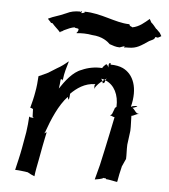

<svg xmlns="http://www.w3.org/2000/svg" viewBox="-49 -683 648 738"><g transform="rotate(5 275.0 -314.5)"><path d="M110 -598C113 -593 120 -588 123 -583L129 -582C139 -570 153 -559 161 -549V-550C164 -554 164 -554 166 -554C165 -552 168 -554 175 -559C188 -565 202 -572 216 -574L215 -573C216 -572 221 -571 223 -571C231 -570 232 -569 230 -563C230 -560 226 -555 224 -553V-552C242 -554 265 -554 285 -550C325 -548 346 -530 355 -521C367 -517 379 -512 394 -512C396 -512 413 -520 413 -517C413 -516 411 -514 411 -514V-513C417 -514 423 -514 428 -514C460 -514 475 -526 505 -546C514 -551 525 -553 527 -563C528 -564 532 -563 537 -562C541 -564 546 -566 550 -569C548 -573 545 -577 543 -581L529 -595H528C522 -602 514 -613 507 -618C505 -622 502 -627 500 -631C482 -616 463 -598 436 -593C435 -594 432 -596 430 -596C425 -598 423 -604 423 -605L422 -604C369 -605 312 -637 248 -637V-636H249C251 -633 236 -629 236 -631C239 -646 232 -634 232 -634L230 -636C210 -636 195 -633 179 -625C143 -609 137 -611 110 -598ZM72 -251C74 -251 80 -249 83 -247L84 -218C86 -216 87 -214 89 -213C86 -213 84 -214 81 -214C78 -213 73 -215 72 -217L71 -216C70 -198 68 -176 65 -156L54 -94C49 -66 41 -34 35 -8C50 -8 69 -5 84 -3C92 2 103 7 111 10C113 -10 118 -33 122 -54L132 -108C135 -126 140 -145 143 -162V-163C142 -162 139 -160 138 -160C136 -159 134 -158 133 -157C134 -158 136 -160 137 -162C155 -213 179 -270 212 -305C213 -303 214 -299 215 -296C217 -292 219 -300 220 -318C242 -340 273 -363 313 -363V-361C308 -358 312 -351 311 -346H312C312 -348 314 -351 315 -353C320 -360 329 -370 339 -377C338 -381 335 -384 334 -386C339 -385 344 -384 348 -383C350 -385 353 -387 355 -389C354 -387 352 -384 351 -381C386 -367 404 -329 402 -284C403 -283 397 -280 396 -278C396 -278 395 -278 395 -278C395 -278 396 -277 396 -277L388 -256C387 -253 382 -249 381 -249V-248C387 -248 392 -243 398 -243C390 -202 380 -157 371 -114L358 -55C353 -36 348 -16 343 2H344C349 1 372 -2 376 -7C377 -6 379 -6 379 -6C380 -6 382 -6 383 -7C383 -6 385 -4 386 -4V-3C401 -2 415 2 428 4L430 3C433 -15 437 -36 442 -55V-56C446 -66 452 -77 455 -85L456 -86C457 -103 455 -123 456 -142L463 -196C464 -216 462 -237 462 -254C470 -254 480 -263 489 -263V-264C477 -264 473 -280 463 -285C467 -285 474 -288 478 -290C485 -294 481 -294 468 -292C465 -292 460 -290 457 -288C476 -362 455 -414 413 -434C400 -440 384 -443 365 -443V-444C369 -448 359 -452 358 -443C358 -440 357 -434 358 -431C356 -434 355 -438 353 -440C348 -445 349 -444 338 -433C337 -432 334 -428 335 -427C308 -429 280 -424 256 -413C222 -401 195 -364 175 -334C177 -345 178 -357 179 -369C179 -371 186 -372 187 -366V-365H188L187 -367L188 -372C190 -394 198 -420 204 -440L203 -441C192 -431 176 -419 161 -411L129 -391C118 -385 103 -379 94 -375L93 -374C92 -356 90 -332 86 -312C83 -293 77 -269 72 -251ZM339 -377C341 -379 346 -381 348 -383C349 -383 350 -382 351 -381C350 -379 349 -377 349 -375C348 -369 341 -371 342 -368C341 -370 341 -372 339 -377ZM343 -366C343 -366 342 -367 342 -368C342 -368 343 -367 343 -367Z"/></g></svg>

Font: Charger Mayhem
Style: Obl
Weight: 400
Designer: Jasper
Foundry: Cannot Into Space Fonts
Version: Version 0.98